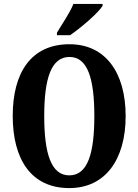

<svg xmlns="http://www.w3.org/2000/svg" viewBox="-20 -951 707 981"><path d="M271 -784V-771H338C395 -810 483 -886 504 -921V-931H355C338 -886 296 -827 271 -784ZM334 10C519 10 622 -137 622 -358C622 -580 519 -725 335 -725C139 -725 45 -580 45 -359C45 -137 139 10 334 10ZM334 -55C241 -55 206 -167 206 -358C206 -549 241 -660 335 -660C428 -660 462 -549 462 -358C462 -167 428 -55 334 -55Z"/></svg>

Font: Noto Serif Bengali ExtraCondensed ExtraBold
Style: Regular
Weight: 800
Width: 2
Designer: Juan Bruce, Universal Thirst, Indian Type Foundry and the Monotype Design Team.
Foundry: Monotype Imaging Inc.
Version: Version 2.003